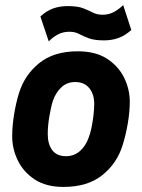

<svg xmlns="http://www.w3.org/2000/svg" viewBox="-20 -724 559 756"><path d="M230 12Q161 12 116.5 -17.5Q72 -47 50 -92.5Q28 -138 28 -187Q28 -227 35.5 -273.5Q43 -320 55 -358Q77 -429 134.5 -475.5Q192 -522 286 -522Q356 -522 401 -493Q446 -464 468.5 -418.5Q491 -373 491 -323Q491 -283 483 -237Q475 -191 463 -153Q441 -81 383 -34.5Q325 12 230 12ZM240 -109Q272 -109 295 -129.5Q318 -150 329 -182Q335 -196 340 -220Q345 -244 348 -269.5Q351 -295 351 -315Q351 -353 331.5 -377Q312 -401 276 -401Q244 -401 222 -380.5Q200 -360 189 -329Q182 -309 175 -269.5Q168 -230 168 -196Q168 -156 186 -132.5Q204 -109 240 -109ZM172 -561 139 -659Q164 -682 190 -691Q216 -700 246 -700Q286 -700 307.5 -691.5Q329 -683 345.5 -674.5Q362 -666 384 -666Q409 -666 429 -677Q449 -688 465 -704L497 -606Q473 -584 446.5 -574.5Q420 -565 390 -565Q351 -565 329 -573.5Q307 -582 291 -590.5Q275 -599 253 -599Q228 -599 207.5 -588Q187 -577 172 -561Z"/></svg>

Font: Finlandica
Style: Bold Italic
Weight: 700
Italic angle: -8°
Designer: Niklas Ekholm, Juho Hiilivirta, Jaakko Suomalainen
Foundry: Helsinki Type Studio
Version: Version 1.064; ttfautohint (v1.8.4.7-5d5b)